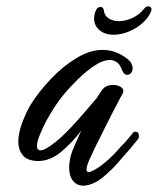

<svg xmlns="http://www.w3.org/2000/svg" viewBox="-20 -579 500 608"><path d="M244 9Q224 9 211.5 -6Q199 -21 199 -48Q199 -67 205 -89Q207 -97 215.5 -116.5Q224 -136 233 -156Q236 -161 238 -166Q209 -128 174 -98.5Q139 -69 100 -69Q66 -70 52 -87.5Q38 -105 38 -130Q38 -158 50.5 -191Q63 -224 78 -249Q104 -290 141.5 -329.5Q179 -369 222 -395Q265 -421 304 -421Q348 -421 384 -392Q393 -385 396.5 -377Q400 -369 400 -363Q400 -354 395 -348Q390 -342 383 -342Q372 -342 366 -358Q360 -375 350 -382Q340 -389 328 -389Q304 -389 273 -367Q242 -345 212 -313Q177 -278 150.5 -236.5Q124 -195 110 -161Q97 -132 97 -117Q97 -103 108 -103Q123 -103 154 -128Q176 -145 201.5 -172Q227 -199 250 -226Q273 -253 286 -268Q291 -276 295.5 -283Q300 -290 304 -295Q315 -310 338 -310Q353 -310 363.5 -303Q374 -296 369 -284Q366 -279 361 -269.5Q356 -260 349 -246Q336 -222 320 -190Q304 -158 290 -130Q276 -102 269 -86Q254 -56 254 -43Q254 -34 261 -34Q264 -34 268.5 -36Q273 -38 279 -41Q297 -51 318 -69Q339 -87 363 -115Q374 -126 383 -136.5Q392 -147 400 -157Q403 -162 408 -162Q420 -162 420 -148Q420 -141 415 -136Q404 -122 393 -109Q382 -96 370 -83Q359 -70 347.5 -57Q336 -44 323 -33Q301 -11 280.5 -1Q260 9 244 9ZM340 -469Q312 -469 295 -483.5Q278 -498 278 -520Q278 -531 282 -542Q287 -557 298 -557Q308 -557 309 -545Q311 -529 324.5 -520.5Q338 -512 357 -512Q377 -512 399 -522Q421 -532 436 -551Q442 -559 450 -559Q455 -559 458 -555Q461 -551 459 -545Q452 -525 433 -507.5Q414 -490 389 -479.5Q364 -469 340 -469Z"/></svg>

Font: Birthstone Bounce Medium
Style: Regular
Weight: 500
Designer: Robert E. Leuschke
Foundry: Rob Leuschke
Version: Version 1.010; ttfautohint (v1.8.3)